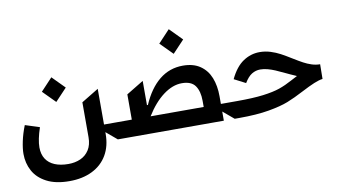

<svg xmlns="http://www.w3.org/2000/svg" viewBox="-90 -953 2526 1414"><g transform="rotate(-10 1173.0 -246.5)"><path d="M647 -68.5V-55.4Q647 35.2 608 102.1Q568.9 169 496.1 205.1Q423.3 241.1 325.3 241.1Q222.3 241.1 155 205.8Q87.7 170.5 56.5 112.6Q25.2 54.7 25.2 -14.9Q25.2 -54.7 36.8 -109.2Q48.3 -163.7 71.7 -222.7L179 -188.2Q149.1 -99.8 149.1 -41.5Q149.1 9.6 171.9 44.7Q194.6 79.9 237.4 97.7Q280.2 115.4 339.5 115.4Q389.2 115.4 429.7 97.5Q470.2 79.5 494.3 41.7Q518.5 3.9 518.5 -53.3V-314.3L647 -392.4V-125.4H744V0H728.3ZM238.3 -442.5 325.3 -535.2 416.9 -442.5 329.9 -350.1Z M1521 -68.5V0H744V-125.4H854.8V-314.3L983.3 -392.4V-211.3H990.4Q1041.2 -328.5 1117.4 -390.1Q1193.5 -451.7 1293.7 -451.7Q1371.8 -451.7 1422.6 -416.7Q1473.4 -381.7 1497.2 -321.4Q1521 -261 1521 -182.9V-125.4H1617.9V0H1602.3ZM1392.4 -125.4V-171.2Q1392.4 -242.5 1363.5 -284.1Q1334.5 -325.6 1263.8 -325.6Q1194.6 -325.6 1124.8 -273.6Q1055 -221.6 995.4 -125.4ZM1151.3 -641.3 1238.3 -734 1329.9 -641.3 1242.9 -549Z M1588.1 -63.6Q1588.1 -93.8 1595.7 -109.6Q1603.3 -125.4 1617.9 -125.4H1644.5Q1762.1 -125.4 1838.4 -135.1Q1914.8 -144.9 1962.9 -161.6Q2011 -178.3 2061.4 -206Q2087 -220.5 2108.3 -230.5Q2087 -239.3 2062.7 -250.7Q2038.4 -262.1 2030.9 -265.6Q1987.9 -286.2 1960.4 -297.9Q1932.9 -309.7 1904.7 -317.3Q1876.4 -324.9 1850.1 -324.9Q1816.4 -324.9 1786.9 -307Q1757.5 -289.1 1730.8 -244.3L1645.2 -288.4Q1686.8 -375.4 1743.8 -413.5Q1800.8 -451.7 1867.5 -451.7Q1908.7 -451.7 1947.8 -439.5Q1986.9 -427.2 2019.7 -409.6Q2052.6 -392 2099.4 -362.9Q2142 -336.6 2169.9 -321.6Q2197.8 -306.5 2229 -296.3Q2260.3 -286.2 2291.5 -286.2L2290.1 -176.5Q2264.2 -173.7 2225.5 -157.7Q2186.8 -141.7 2128.9 -111.5Q2061.4 -76 2005.9 -54Q1950.3 -32 1858.8 -16Q1767.4 0 1636.7 0H1617.9Q1603.3 0 1595.7 -16.3Q1588.1 -32.7 1588.1 -63.6Z"/></g></svg>

Font: Riot Sans AR Bold
Style: Regular
Weight: 400
Designer: Bonnie Shaver-Troup, Thomas Jockin
Foundry: Lexend
Version: Version 1.001